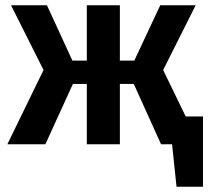

<svg xmlns="http://www.w3.org/2000/svg" viewBox="-20 -550 794 732"><path d="M754 -106V162H653L636 0H594L490 -230H437V0H311V-230H258L153 0H8L146 -283L22 -530H159L256 -319H311V-530H437V-319H492L591 -530H726L602 -283L688 -106Z"/></svg>

Font: FiraSans
Style: Regular
Weight: 600
Designer: Carrois Corporate & Edenspiekermann AG
Foundry: Carrois Corporate GbR & Edenspiekermann AG
Version: Version 3.106;PS 003.106;hotconv 1.0.70;makeotf.lib2.5.58329